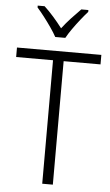

<svg xmlns="http://www.w3.org/2000/svg" viewBox="-62 -987 591 1027"><g transform="rotate(5 233.5 -473.5)"><path d="M262 0H205V-663H7V-714H460V-663H262ZM206 -788Q194 -810 175 -837.5Q156 -865 135.5 -891.5Q115 -918 98 -937V-947H135Q159 -925 185 -895.5Q211 -866 233 -837Q256 -867 281 -894Q306 -921 332 -947H370V-937Q352 -917 331 -890.5Q310 -864 291 -837Q272 -810 260 -788Z"/></g></svg>

Font: Noto Sans Sinhala SemiCondensed Light
Style: Regular
Weight: 300
Width: 4
Designer: Jelle Bosma - Monotype Design Team
Foundry: Monotype Imaging Inc.
Version: Version 2.006; ttfautohint (v1.8.4.7-5d5b)